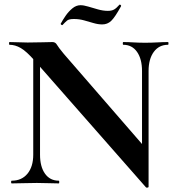

<svg xmlns="http://www.w3.org/2000/svg" viewBox="-20 -811 775 849"><path d="M127 -127V-602L157 -600V-127Q157 -74 179 -43Q201 -12 240 -12Q242 -12 242 -6Q242 0 240 0Q218 0 194.5 -1Q171 -2 143 -2Q113 -2 84.5 -1Q56 0 32 0Q29 0 29 -6Q29 -12 32 -12Q76 -12 101.5 -43Q127 -74 127 -127ZM637 15Q637 18 632.5 18.5Q628 19 626 18L133 -543Q97 -584 72 -598.5Q47 -613 22 -613Q20 -613 20 -619Q20 -625 22 -625Q42 -625 63 -624Q84 -623 102 -623Q138 -623 167 -624Q196 -625 212 -625Q225 -625 231.5 -613.5Q238 -602 262 -573L629 -150ZM637 -497V15L608 -15V-497Q608 -550 586 -581.5Q564 -613 525 -613Q523 -613 523 -619Q523 -625 525 -625Q547 -625 570.5 -623.5Q594 -622 622 -622Q649 -622 675 -623.5Q701 -625 723 -625Q725 -625 725 -619Q725 -613 723 -613Q683 -613 660 -581.5Q637 -550 637 -497ZM457 -763Q474 -763 484.5 -769Q495 -775 508 -790Q510 -792 513.5 -789Q517 -786 515 -783Q488 -734 471.5 -718.5Q455 -703 432 -703Q414 -703 393.5 -709Q373 -715 351.5 -721Q330 -727 307 -727Q285 -727 276.5 -720Q268 -713 256 -700Q254 -699 250.5 -702Q247 -705 249 -707Q257 -722 270 -741Q283 -760 300 -774Q317 -788 336 -788Q350 -788 370 -782Q390 -776 413 -769.5Q436 -763 457 -763Z"/></svg>

Font: Cormorant Garamond Light
Style: Regular
Weight: 300
Designer: Christian Thalmann (Catharsis Fonts)
Foundry: Catharsis Fonts
Version: Version 4.001